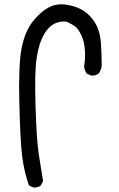

<svg xmlns="http://www.w3.org/2000/svg" viewBox="-20 -829 540 873"><path d="M130.9 23.4 111.3 13.7Q89.8 -48.8 81.1 -115.7Q72.3 -182.6 67.9 -359.9Q63.5 -537.1 78.6 -611.8Q93.8 -686.5 128.9 -731Q164.1 -775.4 200.7 -794.9Q237.3 -814.5 282.2 -807.6Q327.1 -800.8 358.9 -780.8Q390.6 -760.7 412.6 -724.6Q434.6 -688.5 438.5 -636.7Q442.4 -585 442.4 -530.3Q440.4 -510.7 428.7 -495.1Q415 -483.4 393.6 -485.4L374 -495.1Q364.3 -508.8 362.3 -526.4Q368.2 -559.6 366.2 -598.6Q364.3 -637.7 350.1 -668Q335.9 -698.2 321.8 -708.5Q307.6 -718.8 289.1 -727.5Q270.5 -736.3 237.8 -725.6Q205.1 -714.8 180.7 -673.3Q156.2 -631.8 146.5 -564.5Q136.7 -497.1 141.6 -343.8Q146.5 -190.4 156.2 -128.4Q166 -66.4 175.8 -5.9L166 13.7Q152.3 25.4 130.9 23.4Z"/></svg>

Font: JasonHandwriting1
Style: Regular
Weight: 400
Version: Version 1.48.20